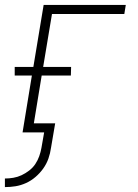

<svg xmlns="http://www.w3.org/2000/svg" viewBox="-44 -540 564 783"><path d="M-24 223V188Q-7 188 10.5 185Q28 182 44 174.5Q60 167 75 155.5Q90 144 100 129Q110 114 116 97Q122 80 125 63L136 0H48L86 -232H16V-267H92L134 -520H469L463 -483H168L132 -267H246L245 -232H126L94 -37H181L164 63Q161 85 153.5 106.5Q146 128 132.5 147Q119 166 101 181.5Q83 197 62 206.5Q41 216 19.5 219.5Q-2 223 -24 223Z"/></svg>

Font: Iosevka Extralight Oblique
Style: Regular
Weight: 200
Italic angle: -9°
Monospace: yes
Designer: Belleve Invis
Foundry: Belleve Invis
Version: Version 32.5.0; ttfautohint (v1.8.4)